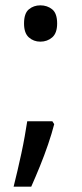

<svg xmlns="http://www.w3.org/2000/svg" viewBox="-20 -570 308 719"><path d="M183 -105Q174 -70 160 -29Q146 12 129.5 52.5Q113 93 97 129H31Q38 101 45.5 69Q53 37 60 4.5Q67 -28 72.5 -59Q78 -90 82 -116H176ZM70 -482Q70 -520 88 -535Q106 -550 131 -550Q157 -550 175.5 -535Q194 -520 194 -482Q194 -446 175.5 -430Q157 -414 131 -414Q106 -414 88 -430Q70 -446 70 -482Z"/></svg>

Font: uguzrati85
Style: Book
Weight: 400
Designer: Jelle Bosma - Monotype Design Team, Universal Thirst
Foundry: Monotype Imaging Inc.
Version: Version 2.106